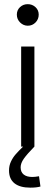

<svg xmlns="http://www.w3.org/2000/svg" viewBox="-20 -697 264 913"><path d="M80.6 -475.6H143.6V0H80.6ZM60.1 -627.4Q60.1 -648.9 75.2 -663.1Q90.3 -677.2 111.8 -677.2Q133.3 -677.2 148.7 -663.1Q164.1 -648.9 164.1 -627.4Q164.1 -605.5 148.9 -590.1Q133.8 -574.7 112.3 -574.7Q91.3 -574.7 75.7 -590.1Q60.1 -605.5 60.1 -627.4ZM22.9 113.8Q22.9 90.8 32 71.5Q41 52.2 54.2 37.1Q67.4 22 89.8 0H143.6Q108.4 36.1 93.3 57.6Q78.1 79.1 78.1 98.6Q78.1 121.1 92.5 132.8Q106.9 144.5 133.8 144.5Q146.5 144.5 165.5 141.1L172.4 189.9Q154.8 195.3 124 195.3Q74.7 195.3 48.8 174.6Q22.9 153.8 22.9 113.8Z"/></svg>

Font: Selawik Semilight
Style: Regular
Weight: 300
Designer: Aaron Bell
Foundry: Microsoft Corporation
Version: Version 1.01